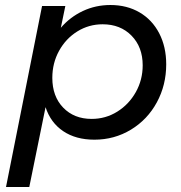

<svg xmlns="http://www.w3.org/2000/svg" viewBox="-20 -553 723 767"><path d="M644 -296Q644 -213 606.5 -144Q569 -75 503 -35Q437 5 357 5Q283 5 232.5 -29Q182 -63 162 -125L97 194H4L148 -529H241L223 -442Q260 -485 311 -509Q362 -533 421 -533Q487 -533 537.5 -503.5Q588 -474 616 -420Q644 -366 644 -296ZM189 -242Q189 -168 232.5 -123Q276 -78 346 -78Q402 -78 448.5 -107Q495 -136 522.5 -185Q550 -234 550 -292Q550 -365 505.5 -410.5Q461 -456 390 -456Q335 -456 289 -427.5Q243 -399 216 -350Q189 -301 189 -242Z"/></svg>

Font: Gontserrat
Style: Italic
Weight: 400
Italic angle: -11.3°
Designer: Julieta Ulanovsky
Foundry: Julieta Ulanovsky
Version: Version 6.001